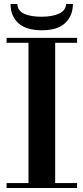

<svg xmlns="http://www.w3.org/2000/svg" viewBox="-20 -944 419 964"><path d="M13 -754H367V-729H257V-25H367V0H13V-25H123V-729H13ZM67 -924Q69 -889 102 -874.5Q135 -860 188 -860Q242 -860 276 -875.5Q310 -891 312 -924H346Q346 -866 308 -829Q270 -792 190 -792Q112 -792 72.5 -827.5Q33 -863 33 -924Z"/></svg>

Font: Libre Bodoni
Style: Regular
Weight: 400
Designer: Pablo Impallari, Rodrigo Fuenzalida
Foundry: Pablo Impallari, Rodrigo Fuenzalida
Version: Version 1.001; ttfautohint (v1.5.65-e2d9)